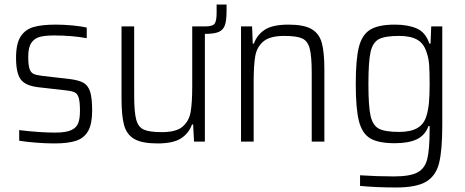

<svg xmlns="http://www.w3.org/2000/svg" viewBox="-20 -627 2058 850"><path d="M65 -4V-51Q156 -40 224 -40Q271 -40 294.5 -50.5Q318 -61 326 -81Q334 -101 334 -136Q334 -176 328.5 -194Q323 -212 311 -218Q299 -224 271 -227L148 -241Q91 -248 71 -276.5Q51 -305 51 -371Q51 -434 71.5 -465.5Q92 -497 129 -507.5Q166 -518 227 -518Q261 -518 299.5 -514.5Q338 -511 364 -505V-458Q298 -470 220 -470Q179 -470 155.5 -463.5Q132 -457 118.5 -437Q105 -417 105 -376Q105 -340 110.5 -323Q116 -306 128.5 -300Q141 -294 168 -291L289 -277Q329 -272 349.5 -260.5Q370 -249 379 -221Q388 -193 388 -137Q388 -79 370.5 -47.5Q353 -16 317.5 -4Q282 8 221 8Q183 8 139 4.5Q95 1 65 -4Z M983 -607V-578Q983 -536 975.5 -515Q968 -494 948 -485.5Q928 -477 887 -477V0H839L835 -76H830Q816 -37 781.5 -14.5Q747 8 677 8Q609 8 575 -11.5Q541 -31 529.5 -72.5Q518 -114 518 -190V-510H574V-205Q574 -131 583 -97.5Q592 -64 617 -53Q642 -42 697 -42Q760 -42 788.5 -66.5Q817 -91 824 -131.5Q831 -172 831 -246V-510H887Q921 -510 930 -522Q939 -534 939 -570V-607Z M1096 -510 1099 -434H1104Q1118 -473 1152.5 -495.5Q1187 -518 1257 -518Q1325 -518 1359 -498.5Q1393 -479 1404.5 -437.5Q1416 -396 1416 -320V0H1360V-305Q1360 -379 1351 -412.5Q1342 -446 1317.5 -457Q1293 -468 1238 -468Q1175 -468 1146 -443.5Q1117 -419 1110 -378.5Q1103 -338 1103 -264V0H1047V-510Z M1574 196V149Q1649 154 1724 154Q1795 154 1828 136.5Q1861 119 1871.5 77Q1882 35 1882 -55V-69H1877Q1862 -28 1825.5 -10.5Q1789 7 1728 7Q1655 7 1619 -14.5Q1583 -36 1569 -91Q1555 -146 1555 -255Q1555 -365 1569 -419.5Q1583 -474 1619.5 -496Q1656 -518 1728 -518Q1786 -518 1825 -501Q1864 -484 1881 -434H1886L1889 -510H1938V-73Q1938 38 1924 94.5Q1910 151 1867 177Q1824 203 1734 203Q1646 203 1574 196ZM1868 -114Q1876 -140 1879 -172.5Q1882 -205 1882 -255Q1882 -306 1880 -337Q1878 -368 1870 -391Q1858 -433 1828.5 -450.5Q1799 -468 1747 -468Q1684 -468 1657 -453.5Q1630 -439 1620.5 -396.5Q1611 -354 1611 -255Q1611 -157 1620.5 -114.5Q1630 -72 1657 -57.5Q1684 -43 1747 -43Q1798 -43 1827.5 -60Q1857 -77 1868 -114Z"/></svg>

Font: Saira SemiCondensed Light
Style: Regular
Weight: 300
Width: 4
Designer: Hector Gatti with collaboration of the Omnibus-Type team
Foundry: Omnibus-Type
Version: Version 0.072; ttfautohint (v1.8)